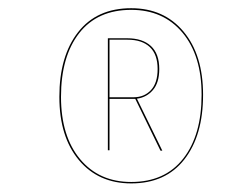

<svg xmlns="http://www.w3.org/2000/svg" viewBox="-20 -730 558 458"><path d="M293 -710.4Q371.1 -710.4 417.7 -654.8Q464.4 -599.1 464.4 -503.9Q464.4 -406.7 419.7 -349.6Q375 -292.5 293 -292.5Q214.8 -292.5 168.2 -348.1Q121.6 -403.8 121.6 -499Q121.6 -596.2 166.3 -653.3Q210.9 -710.4 293 -710.4ZM293 -295.9Q373.5 -295.9 417.2 -351.8Q460.9 -407.7 460.9 -503.9Q460.9 -597.7 415.3 -652.1Q369.6 -706.5 293 -706.5Q212.4 -706.5 168.9 -650.9Q125.5 -595.2 125.5 -499Q125.5 -405.3 170.9 -350.6Q216.3 -295.9 293 -295.9ZM359.9 -565.4Q359.9 -532.7 344.7 -515.1Q329.6 -497.6 306.6 -494.6L367.2 -370.6H362.8L302.7 -494.1H241.2V-371.6H237.3V-638.7H283.7Q319.8 -638.7 339.8 -620.4Q359.9 -602.1 359.9 -565.4ZM241.2 -498H298.8Q324.2 -498 340.1 -515.1Q356 -532.2 356 -565.4Q356 -600.1 337.4 -617.7Q318.8 -635.3 284.2 -635.3H241.2Z"/></svg>

Font: Fira Sans Compressed Four
Style: Italic
Weight: 100
Width: 3
Italic angle: -8°
Designer: Carrois Corporate & Edenspiekermann AG
Foundry: Carrois Corporate GbR & Edenspiekermann AG
Version: Version 4.203;PS 004.203;hotconv 1.0.88;makeotf.lib2.5.64775